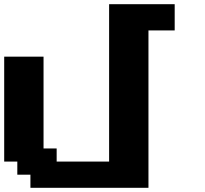

<svg xmlns="http://www.w3.org/2000/svg" viewBox="-20 -895 977 915"><path d="M125 0H687.5V-750H812.5V-875H500V-125H250V-187.5H187.5V-625H0V-125H62.5V-62.5H125Z"/></svg>

Font: Faithful 32x
Style: Semibold
Weight: 400
Foundry: Faithful Resource Pack
Version: Version 1.0; January 27, 2023